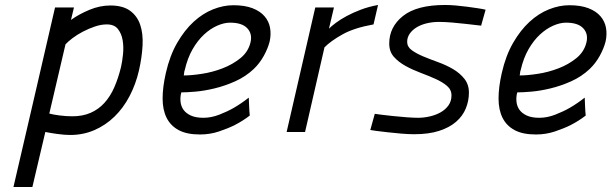

<svg xmlns="http://www.w3.org/2000/svg" viewBox="-20 -530 2455 771"><path d="M262 12Q239 12 210.5 8Q182 4 162 0L110 221H34Q76 41 117.5 -138.5Q159 -318 201 -500H277L265 -450Q297 -473 339 -490.5Q381 -508 423 -508Q473 -508 502 -487Q531 -466 543 -430.5Q555 -395 552.5 -347.5Q550 -300 538 -247Q525 -191 500 -143.5Q475 -96 439.5 -61.5Q404 -27 359 -7.5Q314 12 262 12ZM409 -432Q386 -432 361 -423.5Q336 -415 313 -403Q290 -391 271.5 -377Q253 -363 243 -352L178 -74Q192 -70 218.5 -66.5Q245 -63 271 -63Q312 -63 344 -77Q376 -91 399.5 -117Q423 -143 439 -179.5Q455 -216 466 -261Q471 -283 474 -312.5Q477 -342 472.5 -368.5Q468 -395 453.5 -413.5Q439 -432 409 -432Z M797 -57Q828 -57 860.5 -69.5Q893 -82 919 -97Q950 -115 979 -138Q980 -120 980.5 -102.5Q981 -85 983 -66Q956 -45 923 -28Q895 -14 859 -2Q823 10 783 10Q730 10 697.5 -7.5Q665 -25 649 -57Q633 -89 633 -134.5Q633 -180 646 -237Q662 -307 691.5 -358Q721 -409 757.5 -442.5Q794 -476 835.5 -492.5Q877 -509 917 -509Q963 -509 994 -497Q1025 -485 1042.5 -464.5Q1060 -444 1064.5 -418Q1069 -392 1063 -364Q1056 -336 1039.5 -306Q1023 -276 999 -253Q966 -222 924.5 -203.5Q883 -185 841.5 -175Q800 -165 764.5 -162Q729 -159 708 -159Q703 -140 705 -121.5Q707 -103 717 -89Q727 -75 746.5 -66Q766 -57 797 -57ZM718 -227Q748 -227 790.5 -233.5Q833 -240 873.5 -255.5Q914 -271 945.5 -296.5Q977 -322 986 -360Q994 -394 973 -416.5Q952 -439 904 -439Q880 -439 852.5 -427Q825 -415 799.5 -391.5Q774 -368 753.5 -332.5Q733 -297 722 -249Q720 -244 719.5 -238Q719 -232 718 -227Z M1246 -500H1321L1301 -415Q1311 -425 1329 -438.5Q1347 -452 1372 -465.5Q1397 -479 1428.5 -491Q1460 -503 1498 -510L1480 -432Q1402 -418 1355.5 -392Q1309 -366 1283 -340L1205 0H1131Z M1912 -427Q1881 -430 1851 -434Q1825 -437 1795.5 -439.5Q1766 -442 1743 -442Q1717 -442 1694 -436.5Q1671 -431 1653.5 -420.5Q1636 -410 1625.5 -395Q1615 -380 1615 -362Q1615 -342 1633.5 -328.5Q1652 -315 1679.5 -303.5Q1707 -292 1739 -280.5Q1771 -269 1798.5 -253Q1826 -237 1844.5 -214Q1863 -191 1863 -158Q1863 -125 1850.5 -94.5Q1838 -64 1811.5 -41Q1785 -18 1743.5 -4.5Q1702 9 1643 9Q1620 9 1591 6.5Q1562 4 1535.5 1Q1509 -2 1489.5 -4.5Q1470 -7 1467 -8L1485 -73Q1489 -72 1510 -69.5Q1531 -67 1558.5 -64Q1586 -61 1614 -59Q1642 -57 1659 -57Q1682 -57 1706 -62.5Q1730 -68 1749.5 -79Q1769 -90 1781 -107Q1793 -124 1793 -147Q1793 -170 1774.5 -185.5Q1756 -201 1728 -213.5Q1700 -226 1668 -238Q1636 -250 1608 -265.5Q1580 -281 1561.5 -302Q1543 -323 1543 -355Q1543 -422 1598.5 -466Q1654 -510 1767 -510Q1787 -510 1810 -508Q1833 -506 1855.5 -503Q1878 -500 1898 -497Q1918 -494 1930 -491Z M2146 -57Q2177 -57 2209.5 -69.5Q2242 -82 2268 -97Q2299 -115 2328 -138Q2329 -120 2329.5 -102.5Q2330 -85 2332 -66Q2305 -45 2272 -28Q2244 -14 2208 -2Q2172 10 2132 10Q2079 10 2046.5 -7.5Q2014 -25 1998 -57Q1982 -89 1982 -134.5Q1982 -180 1995 -237Q2011 -307 2040.5 -358Q2070 -409 2106.5 -442.5Q2143 -476 2184.5 -492.5Q2226 -509 2266 -509Q2312 -509 2343 -497Q2374 -485 2391.5 -464.5Q2409 -444 2413.5 -418Q2418 -392 2412 -364Q2405 -336 2388.5 -306Q2372 -276 2348 -253Q2315 -222 2273.5 -203.5Q2232 -185 2190.5 -175Q2149 -165 2113.5 -162Q2078 -159 2057 -159Q2052 -140 2054 -121.5Q2056 -103 2066 -89Q2076 -75 2095.5 -66Q2115 -57 2146 -57ZM2067 -227Q2097 -227 2139.5 -233.5Q2182 -240 2222.5 -255.5Q2263 -271 2294.5 -296.5Q2326 -322 2335 -360Q2343 -394 2322 -416.5Q2301 -439 2253 -439Q2229 -439 2201.5 -427Q2174 -415 2148.5 -391.5Q2123 -368 2102.5 -332.5Q2082 -297 2071 -249Q2069 -244 2068.5 -238Q2068 -232 2067 -227Z"/></svg>

Font: Panefresco 400wt
Style: Italic
Weight: 400
Foundry: Campivisivi & Chank Co
Version: Version 1.001